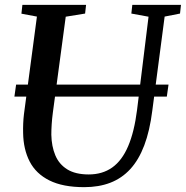

<svg xmlns="http://www.w3.org/2000/svg" viewBox="-20 -763 768 793"><path d="M660 -694.5 609 -306Q598.5 -222.5 575.8 -162.5Q553 -102.5 518 -64.5Q483 -26.5 435.5 -8.2Q388 10 328 10Q239.5 10 184 -17.8Q128.5 -45.5 102.5 -96Q76.5 -146.5 75.5 -214Q75 -232.5 75.8 -252Q76.5 -271.5 79 -292L132.5 -694.5L68.5 -706.5L72.5 -743H335.5L331.5 -707L251.5 -694L198.5 -299.5Q195 -273.5 193.5 -250Q192 -226.5 192 -206.5Q193 -158.5 208.5 -121.5Q224 -84.5 257.8 -63.5Q291.5 -42.5 346.5 -42.5Q403 -42.5 443.5 -71.2Q484 -100 509.2 -159Q534.5 -218 546 -308.5L593.5 -694L522.5 -707L526.5 -743H727.5L723.5 -707ZM676 -413.5 669 -364H39.5L46.5 -413.5Z"/></svg>

Font: Merriweather 60pt Medium
Style: Italic
Weight: 500
Italic angle: -7.8°
Version: Version 2.101